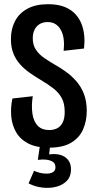

<svg xmlns="http://www.w3.org/2000/svg" viewBox="-20 -691 460 914"><path d="M213 12Q153 12 114.5 -8Q76 -28 56.5 -62Q37 -96 33.5 -137.5Q30 -179 39 -222L136 -233Q129 -189 134 -152Q139 -115 158.5 -93.5Q178 -72 215 -72Q235 -72 251.5 -80Q268 -88 278 -107Q288 -126 288 -158Q288 -199 273.5 -225Q259 -251 233 -271Q207 -291 173 -311Q146 -327 120.5 -345Q95 -363 75 -385.5Q55 -408 43.5 -437Q32 -466 32 -505Q32 -553 51.5 -590.5Q71 -628 110.5 -649.5Q150 -671 208 -671Q274 -671 314 -644.5Q354 -618 370.5 -570.5Q387 -523 380 -460L283 -449Q286 -477 283.5 -501.5Q281 -526 271.5 -545Q262 -564 246 -575Q230 -586 207 -586Q185 -586 169 -576.5Q153 -567 144.5 -549.5Q136 -532 136 -509Q136 -476 151.5 -453.5Q167 -431 190.5 -415Q214 -399 238 -385Q267 -369 294.5 -349Q322 -329 344.5 -303Q367 -277 380 -242.5Q393 -208 393 -163Q393 -115 375.5 -75Q358 -35 318.5 -11.5Q279 12 213 12ZM116 182 142 122Q154 128 171 132Q188 136 205 135.5Q222 135 233 128Q244 121 244 105Q244 96 240 88.5Q236 81 226 76Q216 71 200 69Q184 67 160 70L172 -11H220L214 44Q243 40 266 46Q289 52 303.5 69.5Q318 87 318 115Q318 149 298.5 169.5Q279 190 248 198Q217 206 182 202Q147 198 116 182Z"/></svg>

Font: Bricolage Grotesque 48pt Condensed Medium
Style: Regular
Weight: 500
Width: 3
Designer: Mathieu Triay
Foundry: Atelier Triay
Version: Version 1.001;gftools[0.9.33.dev8+g029e19f]